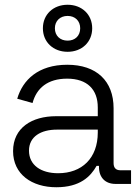

<svg xmlns="http://www.w3.org/2000/svg" viewBox="-20 -774 591 808"><path d="M386.5 -76H396.5V-71.5C396.5 -26.5 423.5 0 466 0H531.5V-57.5H486.5C468 -57.5 458 -67.5 458 -87.5V-318.5C458 -433.5 386 -501.5 263 -501.5C141 -501.5 75.5 -437.5 52.5 -358.5L117 -340.5C133.5 -402.5 180 -443 262.5 -443C347 -443 391.5 -397.5 391.5 -322V-285H216C114.5 -285 35 -236.5 35 -138C35 -40.5 114 14 217 14C317 14 361 -31 386.5 -76ZM224.5 -45C152.5 -45 102 -79 102 -140C102 -199.5 152.5 -228.5 219.5 -228.5H391.5V-216.5C391.5 -108 324.5 -45 224.5 -45ZM264.5 -556C324.5 -556 368 -597 368 -655C368 -713 324.5 -754 264.5 -754C204 -754 160.5 -713 160.5 -655C160.5 -597 204 -556 264.5 -556ZM264.5 -603C233 -603 211 -623.5 211 -655C211 -686 233 -707 264.5 -707C296 -707 317.5 -686 317.5 -655C317.5 -623.5 296 -603 264.5 -603Z"/></svg>

Font: MCL Standard Light
Style: Regular
Weight: 300
Designer: Květoslav Bartoš
Foundry: Florian Karsten
Version: Version 1.001;Glyphs 3.2.3 (3260)